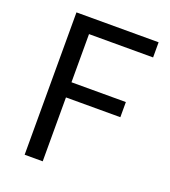

<svg xmlns="http://www.w3.org/2000/svg" viewBox="-134 -831 821 929"><g transform="rotate(20 276.0 -366.5)"><path d="M100 0H193V-329H473V-407H193V-655H523V-733H100Z"/></g></svg>

Font: Source Han Sans CN Regular
Style: Regular
Weight: 400
Designer: Ryoko NISHIZUKA (kana & ideographs); Paul D. Hunt (Latin, Greek & Cyrillic); Wenlong ZHANG (bopomofo); Sandoll Communica
Foundry: Adobe Systems Incorporated
Version: Version 1.004;PS 1.004;hotconv 1.0.82;makeotf.lib2.5.63406